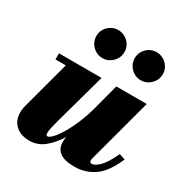

<svg xmlns="http://www.w3.org/2000/svg" viewBox="-168 -853 958 997"><g transform="rotate(30 311.0 -354.5)"><path d="M403.6 -635.4Q403.6 -658.5 415 -677.4Q426.4 -696.3 445.4 -707.6Q464.5 -719 487.6 -719Q510.7 -719 530 -707.6Q549.2 -696.3 560.6 -677.4Q572 -658.5 572 -635.4Q572 -612.3 560.6 -593.2Q549.2 -574.1 530 -562.6Q510.7 -551 487.6 -551Q464.5 -551 445.4 -562.6Q426.4 -574.1 415 -593.2Q403.6 -612.3 403.6 -635.4ZM173.6 -635.4Q173.6 -658.5 185 -677.4Q196.4 -696.3 215.4 -707.6Q234.5 -719 257.6 -719Q280.7 -719 300 -707.6Q319.2 -696.3 330.6 -677.4Q342 -658.5 342 -635.4Q342 -612.3 330.6 -593.2Q319.2 -574.1 300 -562.6Q280.7 -551 257.6 -551Q234.5 -551 215.4 -562.6Q196.4 -574.1 185 -593.2Q173.6 -612.3 173.6 -635.4ZM306 -460 221 -152.5Q205 -94 204.8 -75.2Q204.5 -56.5 212.5 -56.5Q228 -56.5 253 -87.5Q278 -118.5 304.5 -172.5Q331 -226.5 351 -295L394.5 -460H577L475.5 -82.5Q474.5 -78 473 -72.5Q471.5 -67 471.5 -63Q471.5 -48 484 -48Q503.5 -48 529.8 -74.2Q556 -100.5 586 -165L621.5 -153Q581 -59.5 529 -24.8Q477 10 412.5 10Q297.5 10 297.5 -72.5Q297.5 -88 300.5 -103Q270.5 -53.5 231.5 -21.8Q192.5 10 144 10Q79.5 10 48.8 -31Q18 -72 36.5 -141L112.5 -423.5H50.5V-460Z"/></g></svg>

Font: Bodoni* 06pt Fatface
Style: Italic
Weight: 900
Italic angle: -13°
Version: Version 2.3